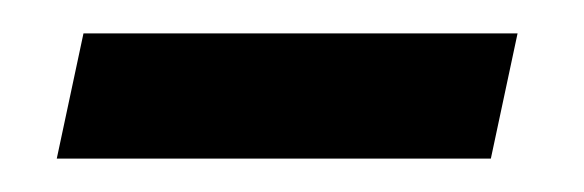

<svg xmlns="http://www.w3.org/2000/svg" viewBox="-20 -330 350 115"><path d="M14 -235 30 -310H290L274 -235Z"/></svg>

Font: Noto Serif
Style: Italic
Weight: 400
Italic angle: -12°
Designer: Monotype Design Team
Foundry: Monotype Imaging Inc.
Version: Version 2.013